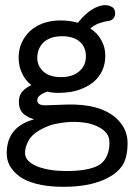

<svg xmlns="http://www.w3.org/2000/svg" viewBox="-20 -510 513 742"><path d="M283 -162Q254 -152 207 -151Q180 -151 163 -156Q145 -150 135 -142Q124 -134 124 -122Q124 -103 155 -103Q231 -106 240 -106Q364 -109 426 -56Q473 -15 473 42.5Q473 100 452 131Q434 157 401 175Q369 193 323 203Q277 212 227 212Q127 212 70 181Q41 165 24 140Q6 115 6 82Q6 -20 112 -49Q91 -55 76 -66Q53 -82 53 -117Q53 -143 68 -158Q80 -171 101 -181Q78 -199 65 -227Q52 -255 52 -287Q52 -319 64 -345Q75 -370 96 -390Q117 -409 146 -420Q177 -431 213 -431Q250 -431 281 -422Q320 -471 360 -485Q378 -491 388 -490Q400 -490 413 -483Q425 -476 425 -458Q425 -447 418.5 -439Q412 -431 400 -429Q382 -427 363 -420Q344 -413 329 -400Q357 -382 372 -354Q387 -327 387 -295Q387 -263 375 -237Q363 -211 340 -192Q316 -173 283 -162ZM353 -23Q318 -39 267 -39Q239 -39 210 -34Q177 -29 155 -18Q103 5 88 38Q64 88 91 113Q104 125 126 134Q172 151 236 151Q318 151 359 130Q387 115 398 79Q405 57 402 30Q398 -3 353 -23ZM288 -349Q264 -370 220 -370Q175 -370 149 -347Q124 -323 124 -286Q124 -256 147 -234Q171 -212 216 -212Q261 -212 287 -235Q312 -257 312 -292.5Q312 -328 288 -349Z"/></svg>

Font: Scratch Savers
Style: Book
Weight: 400
Designer: Pablo Impallari, Rodrigo Fuenzalida, Brenda Gallo
Foundry: Pablo Impallari, Rodrigo Fuenzalida, Brenda Gallo
Version: Version 4.0b1